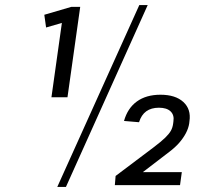

<svg xmlns="http://www.w3.org/2000/svg" viewBox="-20 -727 804 754"><path d="M245 -345H182L223 -637L161 -619L154 -669L260 -700H295ZM527 -707H560L239 7H205ZM434 -36 584 -149Q613 -171 628.5 -186Q644 -201 651 -213.5Q658 -226 660 -242L661 -250Q665 -275 650 -289.5Q635 -304 604 -304Q574 -304 554.5 -290Q535 -276 526 -247L467 -252Q481 -302 517.5 -328.5Q554 -355 610 -355Q669 -355 700 -326.5Q731 -298 724 -251L723 -242Q720 -223 710 -204Q700 -185 684 -166.5Q668 -148 644 -130L541 -51H694L687 0H431Z"/></svg>

Font: Pathway Extreme 8pt Thin 12pt ExtraLight
Style: Italic
Weight: 250
Italic angle: -8°
Version: Version 1.001;gftools[0.9.26]